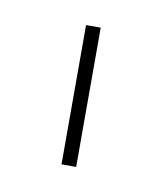

<svg xmlns="http://www.w3.org/2000/svg" viewBox="-39 -733 217 258"><g transform="rotate(10 70.0 -604.0)"><path d="M60 -699V-509H80V-699Z"/></g></svg>

Font: Montserrat Thin
Style: Regular
Weight: 250
Designer: Julieta Ulanovsky
Foundry: Julieta Ulanovsky
Version: Version 4.000